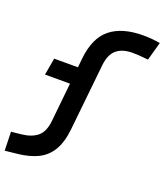

<svg xmlns="http://www.w3.org/2000/svg" viewBox="-217 -856 1029 1202"><g transform="rotate(20 298.0 -254.5)"><path d="M-41.5 232.9 -44.9 107.9 23.4 100.6Q87.4 93.8 126.2 62.7Q165 31.7 172.9 -44.9L199.2 -301.3H32.7L52.7 -414.6H210.9L216.8 -473.6Q231.4 -616.7 309.8 -679.4Q388.2 -742.2 526.9 -742.2Q586.9 -742.2 640.6 -732.4L606.4 -609.9Q572.3 -613.8 547.4 -615.2Q522.5 -616.7 502 -616.7Q434.1 -616.7 395.8 -584.5Q357.4 -552.2 349.6 -478.5L303.7 -37.6Q294.4 52.2 262.2 106.7Q230 161.1 174.8 188.5Q119.6 215.8 41 224.1Z"/></g></svg>

Font: CaskaydiaCove NFP
Style: Bold Italic
Weight: 700
Italic angle: -10°
Designer: Aaron Bell
Foundry: Saja Typeworks
Version: Version 2111.001; VTT 6.35;Nerd Fonts 3.1.1